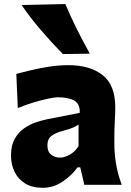

<svg xmlns="http://www.w3.org/2000/svg" viewBox="-20 -902 639 937"><path d="M189 14.6Q136.7 14.6 102.3 -6.8Q67.9 -28.3 50.8 -64.2Q33.7 -100.1 33.7 -143.1Q33.7 -191.9 51.5 -223.9Q69.3 -255.9 97.2 -275.4Q125 -294.9 155 -304.9Q185.1 -314.9 209 -319.8L369.1 -351.1Q371.1 -394.5 342.8 -410.9Q314.5 -427.2 260.7 -427.2Q247.1 -427.2 214.6 -420.4Q182.1 -413.6 142.3 -401.6Q102.5 -389.6 66.9 -374.5L59.6 -541.5Q87.4 -548.8 128.7 -558.8Q169.9 -568.8 218 -576.4Q266.1 -584 314 -584Q418.9 -584 480.7 -535.6Q542.5 -487.3 542.5 -378.4Q542.5 -350.6 540.3 -310.8Q538.1 -271 538.1 -240.2V-198.7Q538.1 -154.8 545.9 -105Q553.7 -55.2 574.2 0H391.6L371.6 -85.4H358.4Q331.5 -46.9 286.1 -16.1Q240.7 14.6 189 14.6ZM273.9 -132.8Q294.9 -132.8 320.8 -147.5Q346.7 -162.1 363.3 -189V-294.4Q354 -287.1 337.9 -279.8Q321.8 -272.5 281.2 -261.7Q254.4 -254.9 232.9 -240Q211.4 -225.1 211.4 -192.9Q211.4 -160.6 230 -146.7Q248.5 -132.8 273.9 -132.8ZM286.6 -638.2Q230.5 -695.8 179.2 -755.6Q127.9 -815.4 85.4 -877.4L298.8 -882.3Q324.2 -821.8 354.2 -761.5Q384.3 -701.2 418.5 -640.1Z"/></svg>

Font: Pinar-DS3-FD ExtraBold
Style: Regular
Weight: 800
Designer: Amin Abedi
Version: Version 3.000